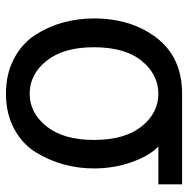

<svg xmlns="http://www.w3.org/2000/svg" viewBox="-14 -582 613 625"><g transform="rotate(90 292.5 -269.5)"><path d="M40 -268.6Q40 -390.6 103.5 -473.1Q167 -555.7 285.2 -555.7H580.1V-478.5H457Q487.3 -449.2 507.8 -391.6Q528.3 -334 528.3 -268.6Q528.3 -217.8 515.1 -169.9Q502 -122.1 475.1 -78.6Q448.2 -35.2 398.9 -8.8Q349.6 17.6 285.2 17.6Q220.7 17.6 171.4 -8.3Q122.1 -34.2 94.2 -77.1Q66.4 -120.1 53.2 -168.5Q40 -216.8 40 -268.6ZM133.8 -268.6Q133.8 -169.9 177.7 -114.7Q221.7 -59.6 285.2 -59.6Q347.7 -59.6 391.6 -114.7Q435.5 -169.9 435.5 -268.6Q435.5 -369.1 391.6 -423.8Q347.7 -478.5 285.2 -478.5Q222.7 -478.5 178.2 -424.3Q133.8 -370.1 133.8 -268.6Z"/></g></svg>

Font: Gothic A1 Medium
Style: Regular
Weight: 500
Designer: HanYang I&C Co.,Ltd.
Foundry: HanYang I&C Co.,Ltd.
Version: Version 2.50